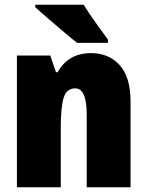

<svg xmlns="http://www.w3.org/2000/svg" viewBox="-20 -786 618 806"><path d="M362 -563Q267 -563 222 -483H215L191 -553H51V0H235V-247Q235 -335 247 -375Q259 -415 296 -415Q344 -415 344 -304V0H528V-360Q528 -462 482.5 -512.5Q437 -563 362 -563ZM331 -766H128V-756Q147 -738 181 -709Q215 -680 249 -651Q283 -622 304 -606H433V-620Q415 -644 383 -689Q351 -734 331 -766Z"/></svg>

Font: Noto Sans Display SemiCondensed Black
Style: Regular
Weight: 900
Width: 4
Designer: Monotype Design Team
Foundry: Monotype Imaging Inc.
Version: Version 1.900